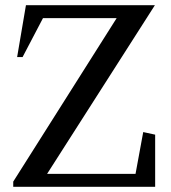

<svg xmlns="http://www.w3.org/2000/svg" viewBox="-20 -720 660 740"><path d="M31 -20 439 -665 447 -650H128L154 -666L67 -500H46L80 -700H577L152 -35L145 -50H522L500 -37L532 -211L578 -201V0H31Z"/></svg>

Font: Wittgenstein
Style: Regular
Weight: 400
Designer: Jörg Drees
Foundry: Jörg Drees
Version: Version 1.003;Glyphs 3.1.2 (3151)